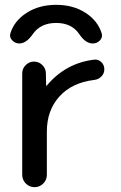

<svg xmlns="http://www.w3.org/2000/svg" viewBox="-20 -775 499 795"><path d="M60 -595Q43 -595 30.5 -608Q18 -621 23 -637Q39 -689 90.5 -722Q142 -755 212.5 -755Q283 -755 334 -722Q385 -689 401 -637Q406 -621 394 -608Q382 -595 364 -595Q334 -595 308 -634Q277 -680 212.5 -680Q148 -680 116 -634Q89 -595 60 -595ZM370 -528Q387 -530 399.5 -518Q412 -506 412 -488Q412 -471 400 -458.5Q388 -446 370 -444Q278 -433 226 -375.5Q174 -318 174 -230V-51Q174 -30 159 -15Q144 0 123 0Q102 0 87 -15Q72 -30 72 -51V-471Q72 -491 86.5 -505.5Q101 -520 121 -520Q141 -520 155.5 -505.5Q170 -491 170 -471L171 -421Q171 -420 172 -420Q173 -420 174 -421Q252 -514 370 -528Z"/></svg>

Font: Rounded Mplus 1c Medium
Style: Regular
Weight: 500
Version: Version 1.059.20150529